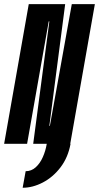

<svg xmlns="http://www.w3.org/2000/svg" viewBox="-61 -695 478 928"><path d="M48.5 212.5 63 132.5Q91 132.5 112 113.2Q133 94 146.2 63.8Q159.5 33.5 165 0H99.5L177.5 -591.5H174.5L70 0H-41L78 -675H254L177.5 -86.5H180L286 -675H397.5L278.5 0H280Q268 66 231.5 113.8Q195 161.5 146 187Q97 212.5 48.5 212.5Z"/></svg>

Font: Anybody UltraCondensed SemiBold
Style: Italic
Weight: 600
Width: 1
Italic angle: -10°
Designer: Tyler Finck
Foundry: Etcetera Type Company
Version: Version 1.010; ttfautohint (v1.8.3) -l 8 -r 50 -G 200 -x 14 